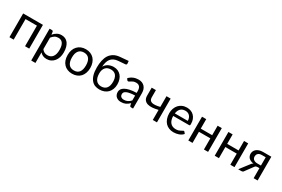

<svg xmlns="http://www.w3.org/2000/svg" viewBox="113 -2048 5209 3547"><g transform="rotate(30 2718.0 -275.0)"><path d="M492.2 0Q469.7 0 403.3 0Q403.3 -109.4 403.3 -438.5Q341.8 -438.5 160.2 -438.5Q160.2 -329.1 160.2 0Q137.7 0 70.3 0Q70.3 -79.1 70.3 -316.4Q70.3 -364.3 70.3 -506.8Q175.8 -506.8 492.2 -506.8Q492.2 -379.9 492.2 0Z M723.6 -122.1Q748 -88.9 777.3 -75.2Q805.7 -61.5 841.8 -61.5Q913.1 -61.5 951.2 -112.3Q989.3 -163.1 989.3 -256.8Q989.3 -305.7 980.5 -341.8Q971.7 -377 955.1 -399.4Q938.5 -422.9 914.1 -432.6Q890.6 -443.4 860.4 -443.4Q816.4 -443.4 784.2 -423.8Q751 -403.3 723.6 -367.2Q723.6 -285.2 723.6 -122.1ZM718.8 -427.7Q751 -467.8 793 -491.2Q835 -515.6 888.7 -515.6Q932.6 -515.6 968.8 -499Q1003.9 -482.4 1029.3 -449.2Q1053.7 -416 1067.4 -368.2Q1081.1 -319.3 1081.1 -256.8Q1081.1 -200.2 1066.4 -152.3Q1050.8 -103.5 1022.5 -68.4Q994.1 -33.2 954.1 -13.7Q913.1 6.8 862.3 6.8Q815.4 6.8 782.2 -8.8Q749 -24.4 723.6 -52.7Q723.6 22.5 723.6 171.9Q701.2 171.9 633.8 171.9Q633.8 43.9 633.8 -336.9Q633.8 -378.9 633.8 -506.8Q647.5 -506.8 687.5 -506.8Q706.1 -506.8 710.9 -488.3Q713.9 -467.8 718.8 -427.7Z M1407.2 -514.6Q1462.9 -514.6 1506.8 -496.1Q1551.8 -477.5 1583 -443.4Q1614.3 -409.2 1630.9 -361.3Q1648.4 -313.5 1648.4 -253.9Q1648.4 -193.4 1630.9 -145.5Q1614.3 -97.7 1583 -63.5Q1551.8 -29.3 1506.8 -11.7Q1462.9 6.8 1407.2 6.8Q1350.6 6.8 1306.6 -11.7Q1261.7 -29.3 1230.5 -63.5Q1198.2 -97.7 1181.6 -145.5Q1165 -193.4 1165 -253.9Q1165 -313.5 1181.6 -361.3Q1198.2 -409.2 1230.5 -443.4Q1261.7 -477.5 1306.6 -496.1Q1350.6 -514.6 1407.2 -514.6ZM1407.2 -62.5Q1482.4 -62.5 1519.5 -112.3Q1555.7 -163.1 1555.7 -252.9Q1555.7 -343.8 1519.5 -393.6Q1482.4 -444.3 1407.2 -444.3Q1369.1 -444.3 1340.8 -431.6Q1312.5 -418.9 1293.9 -393.6Q1275.4 -369.1 1265.6 -334Q1256.8 -297.9 1256.8 -252.9Q1256.8 -163.1 1293.9 -112.3Q1331.1 -62.5 1407.2 -62.5Z M1989.3 -58.6Q2064.5 -58.6 2102.5 -106.4Q2140.6 -154.3 2140.6 -240.2Q2140.6 -326.2 2104.5 -374Q2067.4 -421.9 1994.1 -421.9Q1958 -421.9 1929.7 -411.1Q1901.4 -399.4 1881.8 -377.9Q1862.3 -356.4 1851.6 -325.2Q1840.8 -293.9 1840.8 -252.9Q1840.8 -207 1849.6 -171.9Q1859.4 -135.7 1877.9 -110.4Q1896.5 -85.9 1924.8 -72.3Q1952.1 -58.6 1989.3 -58.6ZM2024.4 -626Q1972.7 -621.1 1936.5 -602.5Q1900.4 -585 1876 -553.7Q1852.5 -523.4 1840.8 -480.5Q1828.1 -437.5 1826.2 -383.8Q1838.9 -407.2 1857.4 -426.8Q1876 -446.3 1901.4 -460Q1925.8 -473.6 1954.1 -480.5Q1983.4 -488.3 2015.6 -488.3Q2066.4 -488.3 2106.4 -470.7Q2146.5 -452.1 2174.8 -419.9Q2203.1 -387.7 2217.8 -341.8Q2233.4 -295.9 2233.4 -240.2Q2233.4 -183.6 2215.8 -138.7Q2198.2 -92.8 2166 -59.6Q2134.8 -28.3 2089.8 -10.7Q2044.9 6.8 1989.3 6.8Q1938.5 6.8 1893.6 -9.8Q1849.6 -27.3 1817.4 -66.4Q1784.2 -105.5 1765.6 -168.9Q1747.1 -232.4 1747.1 -326.2Q1747.1 -406.2 1761.7 -472.7Q1776.4 -540 1807.6 -589.8Q1840.8 -638.7 1891.6 -668.9Q1943.4 -699.2 2016.6 -706.1Q2077.1 -710.9 2197.3 -721.7Q2198.2 -710 2202.1 -675.8Q2204.1 -660.2 2198.2 -649.4Q2192.4 -638.7 2176.8 -637.7Q2126 -633.8 2024.4 -626Z M2620.1 -227.5Q2558.6 -225.6 2515.6 -217.8Q2472.7 -210.9 2445.3 -198.2Q2418 -185.5 2405.3 -168.9Q2393.6 -151.4 2393.6 -130.9Q2393.6 -110.4 2399.4 -95.7Q2406.2 -81.1 2417 -72.3Q2428.7 -63.5 2444.3 -58.6Q2459 -54.7 2476.6 -54.7Q2500 -54.7 2519.5 -59.6Q2539.1 -64.5 2556.6 -73.2Q2574.2 -82 2589.8 -94.7Q2605.5 -107.4 2620.1 -123Q2620.1 -158.2 2620.1 -227.5ZM2333 -434.6Q2375 -475.6 2423.8 -495.1Q2471.7 -515.6 2531.2 -515.6Q2573.2 -515.6 2606.4 -502Q2639.6 -487.3 2662.1 -462.9Q2684.6 -437.5 2696.3 -402.3Q2707 -366.2 2707 -324.2Q2707 -215.8 2707 0Q2697.3 0 2668 0Q2655.3 0 2647.5 -3.9Q2640.6 -8.8 2636.7 -21.5Q2633.8 -37.1 2627 -69.3Q2606.4 -50.8 2587.9 -36.1Q2569.3 -22.5 2547.9 -11.7Q2527.3 -2.9 2502.9 2.9Q2479.5 7.8 2450.2 7.8Q2420.9 7.8 2394.5 0Q2369.1 -8.8 2349.6 -25.4Q2330.1 -41 2319.3 -66.4Q2307.6 -91.8 2307.6 -127Q2307.6 -156.2 2324.2 -184.6Q2340.8 -211.9 2377.9 -233.4Q2415 -254.9 2474.6 -268.6Q2534.2 -282.2 2620.1 -284.2Q2620.1 -297.9 2620.1 -324.2Q2620.1 -382.8 2594.7 -413.1Q2569.3 -443.4 2520.5 -443.4Q2487.3 -443.4 2464.8 -435.5Q2443.4 -426.8 2426.8 -416Q2410.2 -406.2 2398.4 -398.4Q2386.7 -389.6 2375 -389.6Q2366.2 -389.6 2360.4 -394.5Q2353.5 -399.4 2348.6 -406.2Q2343.8 -416 2333 -434.6Z M3216.8 -506.8Q3216.8 -379.9 3216.8 0Q3194.3 0 3127.9 0Q3127.9 -53.7 3127.9 -214.8Q3062.5 -198.2 3004.9 -193.4Q2948.2 -189.5 2905.3 -202.1Q2862.3 -215.8 2837.9 -248Q2812.5 -281.2 2812.5 -338.9Q2812.5 -355.5 2812.5 -389.6Q2812.5 -418.9 2812.5 -506.8Q2835 -506.8 2902.3 -506.8Q2902.3 -467.8 2902.3 -352.5Q2902.3 -316.4 2917 -294.9Q2931.6 -274.4 2960.9 -265.6Q2989.3 -257.8 3031.2 -261.7Q3073.2 -264.6 3127.9 -278.3Q3127.9 -354.5 3127.9 -506.8Q3149.4 -506.8 3216.8 -506.8Z M3696.3 -308.6Q3696.3 -339.8 3687.5 -365.2Q3678.7 -390.6 3662.1 -409.2Q3645.5 -428.7 3622.1 -438.5Q3597.7 -449.2 3567.4 -449.2Q3502.9 -449.2 3465.8 -412.1Q3428.7 -374 3419.9 -308.6Q3511.7 -308.6 3696.3 -308.6ZM3768.6 -71.3Q3752 -50.8 3729.5 -36.1Q3706.1 -21.5 3679.7 -11.7Q3653.3 -2.9 3626 2Q3597.7 6.8 3570.3 6.8Q3517.6 6.8 3473.6 -10.7Q3428.7 -28.3 3396.5 -62.5Q3364.3 -96.7 3346.7 -147.5Q3328.1 -198.2 3328.1 -263.7Q3328.1 -316.4 3344.7 -362.3Q3361.3 -408.2 3391.6 -442.4Q3421.9 -475.6 3465.8 -495.1Q3509.8 -514.6 3565.4 -514.6Q3610.4 -514.6 3649.4 -499Q3688.5 -484.4 3715.8 -455.1Q3744.1 -426.8 3760.7 -383.8Q3776.4 -341.8 3776.4 -288.1Q3776.4 -266.6 3772.5 -259.8Q3767.6 -252.9 3754.9 -252.9Q3642.6 -252.9 3417 -252.9Q3418 -205.1 3429.7 -169.9Q3441.4 -133.8 3462.9 -110.4Q3483.4 -86.9 3512.7 -75.2Q3542 -63.5 3577.1 -63.5Q3611.3 -63.5 3635.7 -70.3Q3659.2 -78.1 3676.8 -87.9Q3694.3 -96.7 3706.1 -104.5Q3717.8 -112.3 3726.6 -112.3Q3737.3 -112.3 3743.2 -103.5Q3752 -92.8 3768.6 -71.3Z M4307.6 -506.8Q4307.6 -379.9 4307.6 0Q4285.2 0 4218.8 0Q4218.8 -59.6 4218.8 -237.3Q4157.2 -237.3 3975.6 -237.3Q3975.6 -177.7 3975.6 0Q3953.1 0 3885.7 0Q3885.7 -79.1 3885.7 -316.4Q3885.7 -364.3 3885.7 -506.8Q3908.2 -506.8 3975.6 -506.8Q3975.6 -456.1 3975.6 -304.7Q4036.1 -304.7 4218.8 -304.7Q4218.8 -355.5 4218.8 -506.8Q4241.2 -506.8 4307.6 -506.8Z M4871.1 -506.8Q4871.1 -379.9 4871.1 0Q4848.6 0 4782.2 0Q4782.2 -59.6 4782.2 -237.3Q4720.7 -237.3 4539.1 -237.3Q4539.1 -177.7 4539.1 0Q4516.6 0 4449.2 0Q4449.2 -79.1 4449.2 -316.4Q4449.2 -364.3 4449.2 -506.8Q4471.7 -506.8 4539.1 -506.8Q4539.1 -456.1 4539.1 -304.7Q4599.6 -304.7 4782.2 -304.7Q4782.2 -355.5 4782.2 -506.8Q4804.7 -506.8 4871.1 -506.8Z M5279.3 -269.5Q5279.3 -314.5 5279.3 -446.3Q5257.8 -446.3 5194.3 -446.3Q5166 -446.3 5146.5 -438.5Q5127 -429.7 5115.2 -417Q5103.5 -404.3 5098.6 -388.7Q5093.8 -373 5093.8 -357.4Q5093.8 -316.4 5123 -293Q5153.3 -269.5 5205.1 -269.5Q5230.5 -269.5 5279.3 -269.5ZM5364.3 -506.8Q5364.3 -379.9 5364.3 0Q5342.8 0 5279.3 0Q5279.3 -53.7 5279.3 -213.9Q5269.5 -213.9 5240.2 -213.9Q5226.6 -213.9 5216.8 -210.9Q5208 -209 5201.2 -205.1Q5194.3 -201.2 5189.5 -194.3Q5184.6 -188.5 5178.7 -180.7Q5141.6 -130.9 5068.4 -31.2Q5059.6 -14.6 5046.9 -7.8Q5035.2 0 5011.7 0Q4990.2 0 4949.2 0Q4986.3 -47.9 5096.7 -191.4Q5114.3 -220.7 5143.6 -231.4Q5105.5 -236.3 5079.1 -249Q5052.7 -261.7 5035.2 -279.3Q5018.6 -297.9 5011.7 -319.3Q5003.9 -340.8 5003.9 -362.3Q5003.9 -388.7 5013.7 -414.1Q5024.4 -440.4 5046.9 -460.9Q5069.3 -481.4 5105.5 -494.1Q5140.6 -506.8 5191.4 -506.8Q5249 -506.8 5364.3 -506.8Z"/></g></svg>

Font: Lato
Style: Regular
Weight: 400
Designer: Lukasz Dziedzic with Adam Twardoch and Botio Nikoltchev
Version: Version 2.015; 2015-08-06; http://www.latofonts.com/